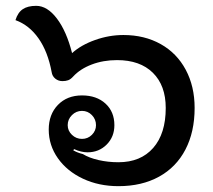

<svg xmlns="http://www.w3.org/2000/svg" viewBox="-20 -629 730 658"><path d="M147 -185Q147 -237 178.5 -269.5Q210 -302 261 -302Q311 -302 341.5 -274Q372 -246 372 -200Q372 -160 345.5 -133.5Q319 -107 280 -107Q258 -107 234 -118L231 -114Q244 -106 264 -101Q285 -88 317.5 -80.5Q350 -73 386 -73Q462 -73 505 -122Q548 -171 548 -259Q548 -336 504 -379.5Q460 -423 381 -423Q334 -423 294.5 -408Q255 -393 231 -367Q222 -357 213.5 -354Q205 -351 194 -351Q180 -351 169.5 -359.5Q159 -368 157 -382Q144 -452 112 -497.5Q80 -543 33 -560Q41 -586 58 -597.5Q75 -609 104 -609Q142 -609 175 -565.5Q208 -522 227 -447Q258 -475 306 -492Q354 -509 403 -509Q475 -509 530.5 -478Q586 -447 616.5 -390Q647 -333 647 -259Q647 -177 615.5 -116.5Q584 -56 525 -23.5Q466 9 386 9Q319 9 264.5 -16.5Q210 -42 178.5 -86.5Q147 -131 147 -185ZM309 -200Q309 -220 295 -234.5Q281 -249 261 -249Q241 -249 226.5 -234.5Q212 -220 212 -200Q212 -181 226.5 -167Q241 -153 261 -153Q281 -153 295 -167Q309 -181 309 -200Z"/></svg>

Font: K2D Medium
Style: Regular
Weight: 500
Designer: Katatrad Aksorn Co.,Ltd.
Foundry: Cadson Demak Co.,Ltd.
Version: Version 1.000; ttfautohint (v1.6)